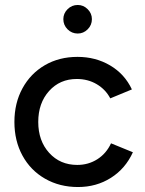

<svg xmlns="http://www.w3.org/2000/svg" viewBox="-20 -741 582 773"><path d="M38 -250Q38 -326 70.5 -385.5Q103 -445 160.5 -478.5Q218 -512 292 -512Q365 -512 423.5 -477.5Q482 -443 511 -381L424 -345Q405 -381 369.5 -402Q334 -423 289 -423Q221 -423 177.5 -374.5Q134 -326 134 -250Q134 -174 178 -125.5Q222 -77 291 -77Q336 -77 372 -100Q408 -123 427 -164L515 -128Q485 -62 426.5 -25Q368 12 294 12Q220 12 161.5 -21.5Q103 -55 70.5 -114.5Q38 -174 38 -250ZM235 -664Q235 -687 252 -704Q269 -721 293 -721Q316 -721 333 -704Q350 -687 350 -664Q350 -640 333 -623Q316 -606 293 -606Q269 -606 252 -623Q235 -640 235 -664Z"/></svg>

Font: Oak Sans Medium
Style: Regular
Weight: 500
Designer: Erik Kennedy, Walven
Foundry: Erik Kennedy, Walven
Version: Version 1.000